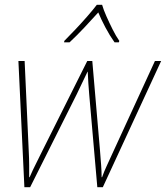

<svg xmlns="http://www.w3.org/2000/svg" viewBox="-20 -783 694 803"><path d="M82 0 57 -528H83L100 -156Q102 -118 102 -92Q102 -66 102 -42H104Q111 -58 117.5 -72Q124 -86 134 -105.5Q144 -125 159 -156L345 -528H366L398 -156Q401 -118 403 -92Q405 -66 405 -42H407Q415 -65 426.5 -89.5Q438 -114 457 -156L628 -528H654L410 0H387L353 -389Q351 -414 349.5 -435Q348 -456 347 -483H346Q333 -456 322.5 -434Q312 -412 301 -389L106 0ZM248 -606 249 -612Q269 -632 295 -659.5Q321 -687 345 -714.5Q369 -742 385 -763H407Q413 -742 425 -715Q437 -688 451 -660Q465 -632 479 -612L477 -606H459Q439 -634 421 -668Q403 -702 391 -731Q365 -702 333 -668Q301 -634 271 -606Z"/></svg>

Font: Noto Sans Disp Thin
Style: Italic
Weight: 100
Italic angle: -12°
Designer: Monotype Design Team
Foundry: Monotype Imaging Inc.
Version: Version 2.000;GOOG;noto-source:20170915:90ef993387c0